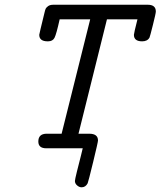

<svg xmlns="http://www.w3.org/2000/svg" viewBox="-20 -631 683 817"><path d="M143.1 -28.8Q143.1 -61 176.8 -62H242.2L363.8 -548.8H233.9Q219.7 -484.9 211.9 -470Q204.1 -455.1 184.1 -455.1H183.1Q147 -455.1 147 -482.9Q147 -485.8 168.9 -575.2Q171.9 -588.4 174.3 -593.8Q176.8 -599.1 184.8 -605Q192.9 -610.8 207 -610.8H608.9Q643.1 -610.8 643.1 -582Q643.1 -574.2 630.6 -524.7Q618.2 -475.1 616.2 -471.2Q607.4 -455.1 585 -455.1Q549.8 -455.1 549.8 -482.9Q549.8 -488.8 564.9 -548.8H435.1L314 -62H359.9Q397 -62 397 -33.2Q397 -26.4 376.5 57.9Q356 142.1 353 148.9Q344.2 166 327.1 166Q317.4 166 308.1 158Q298.8 149.9 298.8 139.2Q298.8 133.3 307.4 98.6Q315.9 64 324.2 32.2L332 0H176.8Q143.1 0 143.1 -28.8Z"/></svg>

Font: CMU Typewriter Text
Style: Italic
Weight: 500
Italic angle: -14.04°
Version: Version 0.7.0